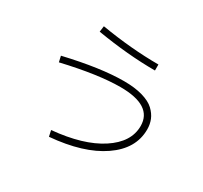

<svg xmlns="http://www.w3.org/2000/svg" viewBox="-160 -989 1321 1247"><g transform="rotate(30 500.0 -365.0)"><path d="M140 -460Q404 -522 578 -522Q660 -522 718.5 -505Q777 -488 807.5 -459Q838 -430 851.5 -397Q865 -364 865 -325Q865 -180 723.5 -83Q582 14 336 35L326 -10Q555 -31 686 -116.5Q817 -202 817 -323Q817 -477 577 -477Q412 -477 150 -416ZM280 -721 286 -765Q514 -727 717 -727V-682Q514 -682 280 -721Z"/></g></svg>

Font: Mplus 1p Light
Style: Regular
Weight: 300
Version: Version 1.061